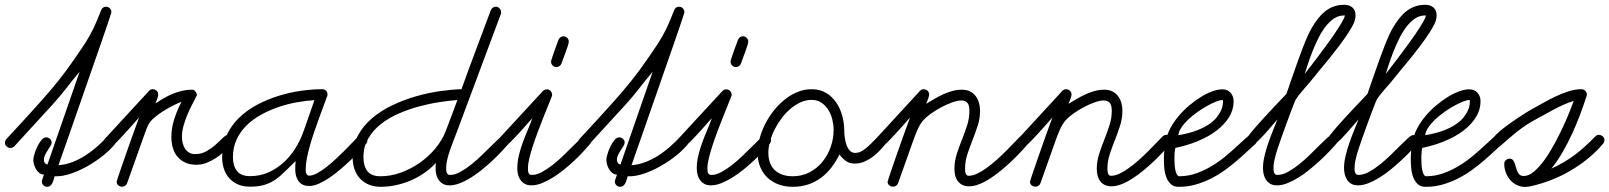

<svg xmlns="http://www.w3.org/2000/svg" viewBox="-70 -753 6563 783"><path d="M118.2 -192.9Q126.5 -192.9 133.5 -186.8Q140.6 -180.7 140.6 -171.9Q140.6 -165.5 135.7 -157.7Q130.9 -149.9 124.8 -140.6Q118.7 -131.3 113.8 -121.3Q108.9 -111.3 108.9 -101.1Q108.9 -94.2 112.5 -88.9Q116.2 -83.5 123.5 -82L254.9 -460.9Q227.1 -427.7 200.2 -393.1Q173.3 -358.4 144 -326.2L-11.7 -156.2Q-14.6 -153.3 -18.8 -151.4Q-22.9 -149.4 -26.9 -149.4Q-35.2 -149.4 -42.5 -155.3Q-49.8 -161.1 -49.8 -170.4Q-49.8 -179.2 -43.9 -186Q-8.3 -224.6 27.6 -263.4Q63.5 -302.2 98.6 -341.8Q133.8 -381.3 167 -422.6Q200.2 -463.9 230 -507.3Q244.6 -528.8 256.1 -545.4Q267.6 -562 276.9 -576.4Q286.1 -590.8 293.9 -604.5Q301.8 -618.2 309.3 -633.5Q316.9 -648.9 324.7 -667.5Q332.5 -686 342.3 -710.9Q344.7 -717.8 349.9 -721.7Q355 -725.6 362.3 -725.6Q371.6 -725.6 377.9 -719Q384.3 -712.4 384.3 -703.1Q384.3 -701.7 378.7 -684.8Q373 -668 363.5 -639.4Q354 -610.8 340.8 -573.5Q327.6 -536.1 313 -493.7Q298.3 -451.2 282.5 -405.8Q266.6 -360.4 251.5 -316.9Q236.3 -273.4 222.4 -233.4Q208.5 -193.4 197.3 -161.6Q186 -129.9 178.5 -108.2Q170.9 -86.4 168.5 -79.1Q197.8 -81.5 225.1 -92Q252.4 -102.5 277.3 -118.4Q302.2 -134.3 324.5 -153.8Q346.7 -173.3 366.2 -194.3Q373 -202.1 382.8 -202.1Q392.1 -202.1 398.2 -195.6Q404.3 -189 404.3 -180.2Q404.3 -172.9 399.4 -166.5Q381.3 -143.6 351.8 -119.6Q322.3 -95.7 288.1 -76.2Q253.9 -56.6 218.5 -44.7Q183.1 -32.7 152.8 -34.2Q150.9 -28.3 148.9 -20.8Q147 -13.2 143.6 -6.6Q140.1 0 135 4.4Q129.9 8.8 122.1 8.8Q113.8 8.8 107.2 2.7Q100.6 -3.4 100.6 -12.2Q100.6 -17.1 104.2 -26.6Q107.9 -36.1 109.4 -41Q99.1 -41 91.1 -47.1Q83 -53.2 77.4 -62.3Q71.8 -71.3 68.8 -81.8Q65.9 -92.3 65.9 -101.1Q65.9 -109.9 70.6 -125.2Q75.2 -140.6 82.5 -155.8Q89.8 -170.9 99.1 -181.9Q108.4 -192.9 118.2 -192.9Z M374 -149.4Q365.7 -149.4 358.4 -155.3Q351.1 -161.1 351.1 -170.4Q351.1 -179.2 356.9 -186L537.6 -382.3Q543.5 -389.2 552.7 -389.2Q561.5 -389.2 568.4 -383.1Q575.2 -377 575.2 -367.7Q575.2 -360.4 570.8 -349.4Q566.4 -338.4 564 -331.1Q580.6 -342.3 598.1 -352.5Q615.7 -362.8 634.3 -370.4Q652.8 -377.9 672.4 -382.6Q691.9 -387.2 712.4 -387.2Q721.2 -387.2 727.1 -379.9Q732.9 -372.6 732.9 -364.3Q723.6 -346.2 712.9 -325.4Q702.1 -304.7 693.1 -282.7Q684.1 -260.7 678 -238.3Q671.9 -215.8 671.9 -195.3Q671.9 -183.1 674.8 -170.4Q677.7 -157.7 684.3 -147.5Q690.9 -137.2 700.9 -130.9Q710.9 -124.5 725.6 -124.5Q751.5 -124.5 772.7 -136.7Q793.9 -148.9 810.3 -163.8Q826.7 -178.7 839.1 -190.9Q851.6 -203.1 859.9 -203.1Q869.1 -203.1 875 -195.8Q880.9 -188.5 880.9 -180.2Q880.9 -173.3 875 -166.5Q861.8 -151.9 845.7 -136.5Q829.6 -121.1 811 -108.9Q792.5 -96.7 772.5 -88.9Q752.4 -81.1 731.4 -81.1Q705.6 -81.1 686.5 -89.6Q667.5 -98.1 654.5 -113Q641.6 -127.9 635.3 -148.7Q628.9 -169.4 628.9 -193.8Q628.9 -231.9 640.9 -268.3Q652.8 -304.7 670.4 -337.9Q655.8 -332.5 634.8 -322Q613.8 -311.5 593.3 -298.3Q572.8 -285.2 556.2 -270.3Q539.6 -255.4 533.2 -240.7Q526.9 -226.6 521.7 -211.7Q516.6 -196.8 511.2 -182.6L448.2 -5.4Q445.8 1 440.2 4.6Q434.6 8.3 428.2 8.3Q419.4 8.3 412.6 2.9Q405.8 -2.4 405.8 -11.7Q405.8 -13.2 409.4 -24.4Q413.1 -35.6 418.9 -53Q424.8 -70.3 432.4 -92Q439.9 -113.8 448 -136.7Q456.1 -159.7 464.1 -182.4Q472.2 -205.1 479 -223.9Q485.8 -242.7 490.7 -255.9Q495.6 -269 497.1 -273.9Q492.7 -269 483.2 -258.1Q473.6 -247.1 461.2 -233.4Q448.7 -219.7 435.3 -204.8Q421.9 -189.9 409.7 -177.5Q397.5 -165 387.9 -157.2Q378.4 -149.4 374 -149.4Z M1135.7 -96.2Q1110.8 -72.8 1091.8 -53.5Q1072.8 -34.2 1053 -20.5Q1033.2 -6.8 1009 0.7Q984.9 8.3 949.7 8.3Q922.4 8.3 901.4 -0.5Q880.4 -9.3 865.7 -25.4Q851.1 -41.5 843.5 -63.5Q835.9 -85.4 835.9 -111.8Q835.9 -162.6 855 -202.9Q874 -243.2 906.2 -273.9Q938.5 -304.7 980.2 -326.7Q1022 -348.6 1067.4 -362.5Q1112.8 -376.5 1158.4 -382.8Q1204.1 -389.2 1244.1 -389.2Q1253.4 -389.2 1259.5 -383.1Q1265.6 -377 1265.6 -367.7Q1265.6 -365.2 1265.1 -363.5Q1264.6 -361.8 1263.7 -359.4Q1257.8 -343.3 1249.3 -320.3Q1240.7 -297.4 1231.2 -271.2Q1221.7 -245.1 1211.9 -216.6Q1202.1 -188 1194.3 -160.6Q1186.5 -133.3 1181.6 -108.2Q1176.8 -83 1176.8 -63.5Q1176.8 -60.1 1177 -55.4Q1177.2 -50.8 1178.7 -46.6Q1180.2 -42.5 1183.1 -39.6Q1186 -36.6 1190.9 -36.6Q1204.1 -36.6 1221.9 -45.9Q1239.7 -55.2 1259 -70.1Q1278.3 -85 1298.1 -103.3Q1317.9 -121.6 1335.7 -139.4Q1353.5 -157.2 1367.7 -172.4Q1381.8 -187.5 1390.6 -196.3Q1397.5 -203.1 1405.8 -203.1Q1415.5 -203.1 1421.9 -196.8Q1428.2 -190.4 1428.2 -180.7Q1428.2 -172.9 1422.9 -166.5Q1412.6 -154.3 1396.2 -136.7Q1379.9 -119.1 1360.1 -100.1Q1340.3 -81.1 1318.1 -62.3Q1295.9 -43.5 1273.7 -28.3Q1251.5 -13.2 1230.2 -3.9Q1209 5.4 1191.4 5.4Q1169.4 5.4 1157.2 -4.4Q1145 -14.2 1139.6 -29.1Q1134.3 -43.9 1134 -61.8Q1133.8 -79.6 1135.7 -96.2ZM1212.4 -344.7Q1180.7 -342.8 1143.8 -336.4Q1106.9 -330.1 1070.1 -317.9Q1033.2 -305.7 998.8 -287.4Q964.4 -269 938 -243.9Q911.6 -218.8 895.8 -185.8Q879.9 -152.8 879.9 -111.8Q879.9 -76.7 896.5 -55.7Q913.1 -34.7 949.7 -34.7Q989.3 -34.7 1023.2 -49.3Q1057.1 -64 1085 -88.9Q1112.8 -113.8 1133.8 -147Q1154.8 -180.2 1168 -217.8Q1179.2 -249.5 1190.2 -281Q1201.2 -312.5 1212.4 -344.7Z M1952.1 -725.6Q1960.9 -725.6 1967.3 -718.5Q1973.6 -711.4 1973.6 -703.1Q1973.6 -701.7 1973.6 -699.7Q1973.6 -697.8 1972.7 -696.3L1791 -209.5Q1785.2 -194.3 1778.1 -176.3Q1771 -158.2 1764.6 -139.4Q1758.3 -120.6 1753.9 -102.3Q1749.5 -84 1749.5 -67.9Q1749.5 -63.5 1749.8 -58.6Q1750 -53.7 1751.7 -49.3Q1753.4 -44.9 1756.6 -42.2Q1759.8 -39.6 1765.6 -39.6Q1784.7 -39.6 1806.9 -51.8Q1829.1 -64 1851.8 -82Q1874.5 -100.1 1896.2 -121.3Q1918 -142.6 1936.3 -160.6Q1954.6 -178.7 1967.8 -190.9Q1981 -203.1 1986.8 -203.1Q1996.6 -203.1 2002.9 -196.8Q2009.3 -190.4 2009.3 -180.7Q2009.3 -172.9 2003.9 -166.5Q1992.2 -152.8 1975.3 -135Q1958.5 -117.2 1938.5 -98.4Q1918.5 -79.6 1896 -61.3Q1873.5 -43 1850.8 -28.8Q1828.1 -14.6 1805.7 -5.9Q1783.2 2.9 1763.7 2.9Q1744.6 2.9 1732.7 -5.6Q1720.7 -14.2 1714.4 -27.3Q1708 -40.5 1706.8 -56.6Q1705.6 -72.8 1707.5 -88.4Q1686 -65.4 1659.9 -47.4Q1633.8 -29.3 1604.5 -16.8Q1575.2 -4.4 1544.2 2.2Q1513.2 8.8 1481.9 8.8Q1455.1 8.8 1433.8 -0.2Q1412.6 -9.3 1397.9 -25.1Q1383.3 -41 1375.7 -63Q1368.2 -85 1368.2 -111.3Q1368.2 -161.1 1390.1 -201.2Q1412.1 -241.2 1448.2 -271.7Q1484.4 -302.2 1531 -324.2Q1577.6 -346.2 1627 -360.4Q1676.3 -374.5 1724.4 -381.3Q1772.5 -388.2 1812 -389.2Q1841.3 -470.7 1871.3 -550.5Q1901.4 -630.4 1931.6 -711.4Q1934.1 -717.8 1939.7 -721.7Q1945.3 -725.6 1952.1 -725.6ZM1795.4 -345.2Q1762.7 -342.8 1721.4 -336.4Q1680.2 -330.1 1637.7 -318.6Q1595.2 -307.1 1554.7 -289.3Q1514.2 -271.5 1482.4 -246.3Q1450.7 -221.2 1431.4 -187.7Q1412.1 -154.3 1412.1 -111.3Q1412.1 -76.2 1428.2 -55.2Q1444.3 -34.2 1481.9 -34.2Q1522.9 -34.2 1564 -48.8Q1605 -63.5 1641.1 -88.6Q1677.2 -113.8 1705.3 -147.5Q1733.4 -181.2 1748 -219.2Q1760.3 -251 1772 -282.2Q1783.7 -313.5 1795.4 -345.2Z M1980.5 -149.4Q1972.2 -149.4 1964.8 -155.3Q1957.5 -161.1 1957.5 -170.4Q1957.5 -179.2 1963.4 -186L2144 -381.8Q2150.9 -388.7 2160.6 -388.7Q2169.4 -388.7 2175.5 -381.8Q2181.6 -375 2181.6 -366.7Q2181.6 -364.3 2181.2 -362.5Q2180.7 -360.8 2179.7 -358.4Q2174.3 -344.2 2165 -321.5Q2155.8 -298.8 2145 -271.7Q2134.3 -244.6 2123.3 -215.3Q2112.3 -186 2103.3 -158.4Q2094.2 -130.9 2088.6 -107.2Q2083 -83.5 2083 -67.9Q2083 -63.5 2083.3 -58.3Q2083.5 -53.2 2085 -49.1Q2086.4 -44.9 2089.8 -42.2Q2093.3 -39.6 2099.1 -39.6Q2118.7 -39.6 2140.9 -51.8Q2163.1 -64 2185.8 -82Q2208.5 -100.1 2230.2 -121.3Q2252 -142.6 2270 -160.6Q2288.1 -178.7 2301.3 -190.9Q2314.5 -203.1 2319.8 -203.1Q2329.6 -203.1 2335.9 -196.8Q2342.3 -190.4 2342.3 -180.7Q2342.3 -172.9 2336.9 -166.5Q2325.2 -152.8 2308.6 -134.8Q2292 -116.7 2272 -97.9Q2252 -79.1 2229.5 -61Q2207 -43 2184.3 -28.8Q2161.6 -14.6 2139.4 -5.9Q2117.2 2.9 2097.2 2.9Q2082 2.9 2071.3 -2.7Q2060.5 -8.3 2053.5 -17.8Q2046.4 -27.3 2043 -39.8Q2039.6 -52.2 2039.6 -65.9Q2039.6 -92.3 2045.9 -118.7Q2052.2 -145 2061.5 -170.7Q2070.8 -196.3 2081.5 -221.4Q2092.3 -246.6 2101.1 -271Q2096.7 -266.6 2087.2 -255.9Q2077.6 -245.1 2065.7 -231.4Q2053.7 -217.8 2040.3 -203.4Q2026.9 -189 2014.9 -177Q2002.9 -165 1993.7 -157.2Q1984.4 -149.4 1980.5 -149.4ZM2227.5 -605Q2236.8 -605 2243.2 -598.6Q2249.5 -592.3 2249.5 -583Q2249.5 -578.1 2245.6 -565.9Q2241.7 -553.7 2236.6 -539.8Q2231.4 -525.9 2226.6 -512.9Q2221.7 -500 2219.7 -494.1Q2217.3 -487.3 2211.4 -483.4Q2205.6 -479.5 2198.7 -479.5Q2189.9 -479.5 2183.6 -486.1Q2177.2 -492.7 2177.2 -501.5Q2177.2 -504.9 2181.4 -517.3Q2185.5 -529.8 2190.7 -544.4Q2195.8 -559.1 2200.9 -572.3Q2206.1 -585.4 2207.5 -590.3Q2210 -596.7 2215.3 -600.8Q2220.7 -605 2227.5 -605Z M2455.1 -192.9Q2463.4 -192.9 2470.5 -186.8Q2477.5 -180.7 2477.5 -171.9Q2477.5 -165.5 2472.7 -157.7Q2467.8 -149.9 2461.7 -140.6Q2455.6 -131.3 2450.7 -121.3Q2445.8 -111.3 2445.8 -101.1Q2445.8 -94.2 2449.5 -88.9Q2453.1 -83.5 2460.4 -82L2591.8 -460.9Q2564 -427.7 2537.1 -393.1Q2510.3 -358.4 2481 -326.2L2325.2 -156.2Q2322.3 -153.3 2318.1 -151.4Q2314 -149.4 2310.1 -149.4Q2301.8 -149.4 2294.4 -155.3Q2287.1 -161.1 2287.1 -170.4Q2287.1 -179.2 2293 -186Q2328.6 -224.6 2364.5 -263.4Q2400.4 -302.2 2435.5 -341.8Q2470.7 -381.3 2503.9 -422.6Q2537.1 -463.9 2566.9 -507.3Q2581.5 -528.8 2593 -545.4Q2604.5 -562 2613.8 -576.4Q2623 -590.8 2630.9 -604.5Q2638.7 -618.2 2646.2 -633.5Q2653.8 -648.9 2661.6 -667.5Q2669.4 -686 2679.2 -710.9Q2681.6 -717.8 2686.8 -721.7Q2691.9 -725.6 2699.2 -725.6Q2708.5 -725.6 2714.8 -719Q2721.2 -712.4 2721.2 -703.1Q2721.2 -701.7 2715.6 -684.8Q2710 -668 2700.4 -639.4Q2690.9 -610.8 2677.7 -573.5Q2664.6 -536.1 2649.9 -493.7Q2635.3 -451.2 2619.4 -405.8Q2603.5 -360.4 2588.4 -316.9Q2573.2 -273.4 2559.3 -233.4Q2545.4 -193.4 2534.2 -161.6Q2522.9 -129.9 2515.4 -108.2Q2507.8 -86.4 2505.4 -79.1Q2534.7 -81.5 2562 -92Q2589.4 -102.5 2614.3 -118.4Q2639.2 -134.3 2661.4 -153.8Q2683.6 -173.3 2703.1 -194.3Q2710 -202.1 2719.7 -202.1Q2729 -202.1 2735.1 -195.6Q2741.2 -189 2741.2 -180.2Q2741.2 -172.9 2736.3 -166.5Q2718.3 -143.6 2688.7 -119.6Q2659.2 -95.7 2625 -76.2Q2590.8 -56.6 2555.4 -44.7Q2520 -32.7 2489.7 -34.2Q2487.8 -28.3 2485.8 -20.8Q2483.9 -13.2 2480.5 -6.6Q2477.1 0 2471.9 4.4Q2466.8 8.8 2459 8.8Q2450.7 8.8 2444.1 2.7Q2437.5 -3.4 2437.5 -12.2Q2437.5 -17.1 2441.2 -26.6Q2444.8 -36.1 2446.3 -41Q2436 -41 2428 -47.1Q2419.9 -53.2 2414.3 -62.3Q2408.7 -71.3 2405.8 -81.8Q2402.8 -92.3 2402.8 -101.1Q2402.8 -109.9 2407.5 -125.2Q2412.1 -140.6 2419.4 -155.8Q2426.8 -170.9 2436 -181.9Q2445.3 -192.9 2455.1 -192.9Z M2712.4 -149.4Q2704.1 -149.4 2696.8 -155.3Q2689.5 -161.1 2689.5 -170.4Q2689.5 -179.2 2695.3 -186L2876 -381.8Q2882.8 -388.7 2892.6 -388.7Q2901.4 -388.7 2907.5 -381.8Q2913.6 -375 2913.6 -366.7Q2913.6 -364.3 2913.1 -362.5Q2912.6 -360.8 2911.6 -358.4Q2906.2 -344.2 2897 -321.5Q2887.7 -298.8 2877 -271.7Q2866.2 -244.6 2855.2 -215.3Q2844.2 -186 2835.2 -158.4Q2826.2 -130.9 2820.6 -107.2Q2814.9 -83.5 2814.9 -67.9Q2814.9 -63.5 2815.2 -58.3Q2815.4 -53.2 2816.9 -49.1Q2818.4 -44.9 2821.8 -42.2Q2825.2 -39.6 2831.1 -39.6Q2850.6 -39.6 2872.8 -51.8Q2895 -64 2917.7 -82Q2940.4 -100.1 2962.2 -121.3Q2983.9 -142.6 3002 -160.6Q3020 -178.7 3033.2 -190.9Q3046.4 -203.1 3051.8 -203.1Q3061.5 -203.1 3067.9 -196.8Q3074.2 -190.4 3074.2 -180.7Q3074.2 -172.9 3068.8 -166.5Q3057.1 -152.8 3040.5 -134.8Q3023.9 -116.7 3003.9 -97.9Q2983.9 -79.1 2961.4 -61Q2939 -43 2916.3 -28.8Q2893.6 -14.6 2871.3 -5.9Q2849.1 2.9 2829.1 2.9Q2814 2.9 2803.2 -2.7Q2792.5 -8.3 2785.4 -17.8Q2778.3 -27.3 2774.9 -39.8Q2771.5 -52.2 2771.5 -65.9Q2771.5 -92.3 2777.8 -118.7Q2784.2 -145 2793.5 -170.7Q2802.7 -196.3 2813.5 -221.4Q2824.2 -246.6 2833 -271Q2828.6 -266.6 2819.1 -255.9Q2809.6 -245.1 2797.6 -231.4Q2785.6 -217.8 2772.2 -203.4Q2758.8 -189 2746.8 -177Q2734.9 -165 2725.6 -157.2Q2716.3 -149.4 2712.4 -149.4ZM2959.5 -605Q2968.8 -605 2975.1 -598.6Q2981.4 -592.3 2981.4 -583Q2981.4 -578.1 2977.5 -565.9Q2973.6 -553.7 2968.5 -539.8Q2963.4 -525.9 2958.5 -512.9Q2953.6 -500 2951.7 -494.1Q2949.2 -487.3 2943.4 -483.4Q2937.5 -479.5 2930.7 -479.5Q2921.9 -479.5 2915.5 -486.1Q2909.2 -492.7 2909.2 -501.5Q2909.2 -504.9 2913.3 -517.3Q2917.5 -529.8 2922.6 -544.4Q2927.7 -559.1 2932.9 -572.3Q2938 -585.4 2939.5 -590.3Q2941.9 -596.7 2947.3 -600.8Q2952.6 -605 2959.5 -605Z M3239.7 -389.2Q3273.9 -389.2 3299.1 -374Q3324.2 -358.9 3340.6 -334.5Q3356.9 -310.1 3365 -279.8Q3373 -249.5 3373 -219.7Q3373 -210 3374.8 -194.6Q3376.5 -179.2 3381.1 -164.8Q3385.7 -150.4 3394.5 -139.9Q3403.3 -129.4 3417.5 -129.4Q3435.1 -129.4 3451.2 -140.9Q3467.3 -152.3 3481.2 -166.3Q3495.1 -180.2 3506.3 -191.7Q3517.6 -203.1 3524.9 -203.1Q3534.2 -203.1 3541 -197.5Q3547.9 -191.9 3547.9 -182.1Q3547.9 -172.9 3542 -166.5Q3530.3 -152.3 3516.6 -137.9Q3502.9 -123.5 3487.1 -112.1Q3471.2 -100.6 3453.4 -93.3Q3435.5 -85.9 3416 -85.9Q3394.5 -85.9 3380.1 -96.2Q3365.7 -106.4 3353.5 -123Q3338.9 -93.3 3320.1 -69.1Q3301.3 -44.9 3277.8 -27.6Q3254.4 -10.3 3225.6 -0.7Q3196.8 8.8 3162.6 8.8Q3131.3 8.8 3105 -1Q3078.6 -10.7 3059.6 -28.8Q3040.5 -46.9 3030 -72.8Q3019.5 -98.6 3019.5 -130.4Q3019.5 -157.7 3027.6 -187.7Q3035.6 -217.8 3050 -246.3Q3064.5 -274.9 3084.7 -300.8Q3105 -326.7 3129.4 -346.4Q3153.8 -366.2 3181.9 -377.7Q3210 -389.2 3239.7 -389.2ZM3329.6 -223.1Q3329.6 -243.2 3324.5 -264.9Q3319.3 -286.6 3308.3 -304.4Q3297.4 -322.3 3280.3 -334Q3263.2 -345.7 3239.7 -345.7Q3216.8 -345.7 3194.8 -335.7Q3172.9 -325.7 3153.1 -308.8Q3133.3 -292 3116.9 -270Q3100.6 -248 3088.6 -224.1Q3076.7 -200.2 3070.1 -175.8Q3063.5 -151.4 3063.5 -130.4Q3063.5 -83.5 3090.1 -58.8Q3116.7 -34.2 3162.6 -34.2Q3200.7 -34.2 3231.4 -50.3Q3262.2 -66.4 3283.9 -93Q3305.7 -119.6 3317.6 -153.6Q3329.6 -187.5 3329.6 -223.1Z M3518.1 -149.4Q3509.8 -149.4 3502.4 -155.3Q3495.1 -161.1 3495.1 -170.4Q3495.1 -179.2 3501 -186L3681.6 -382.3Q3687.5 -389.2 3696.8 -389.2Q3705.6 -389.2 3712.4 -383.1Q3719.2 -377 3719.2 -367.7Q3719.2 -363.8 3717.8 -358.9Q3716.3 -354 3714.4 -348.6Q3712.4 -343.3 3710.4 -338.1Q3708.5 -333 3707 -329.6Q3723.1 -339.4 3740.5 -349.6Q3757.8 -359.9 3776.1 -368.2Q3794.4 -376.5 3813.5 -381.8Q3832.5 -387.2 3852.5 -387.2Q3871.6 -387.2 3885.5 -380.4Q3899.4 -373.5 3908.4 -361.8Q3917.5 -350.1 3922.1 -334.5Q3926.8 -318.8 3926.8 -301.3Q3926.8 -270 3917.2 -240.5Q3907.7 -210.9 3896.2 -182.1Q3884.8 -153.3 3875.2 -124.5Q3865.7 -95.7 3865.7 -65.9Q3865.7 -62 3866 -56.9Q3866.2 -51.8 3867.7 -47.1Q3869.1 -42.5 3872.1 -39.3Q3875 -36.1 3880.4 -36.1Q3896.5 -36.1 3915.5 -45.2Q3934.6 -54.2 3954.3 -68.6Q3974.1 -83 3994.1 -100.8Q4014.2 -118.7 4032 -136.5Q4049.8 -154.3 4064.9 -170.2Q4080.1 -186 4090.3 -196.3Q4096.7 -203.1 4106.9 -203.1Q4116.2 -203.1 4122.1 -196Q4127.9 -189 4127.9 -180.2Q4127.9 -172.9 4122.6 -166.5Q4110.8 -152.8 4094 -134.8Q4077.1 -116.7 4057.1 -97.4Q4037.1 -78.1 4014.6 -59.6Q3992.2 -41 3969.5 -26.1Q3946.8 -11.2 3924.3 -2.2Q3901.9 6.8 3882.3 6.8Q3866.2 6.8 3855 1.2Q3843.8 -4.4 3836.4 -13.9Q3829.1 -23.4 3825.7 -36.4Q3822.3 -49.3 3822.3 -64Q3822.3 -95.2 3831.8 -124.8Q3841.3 -154.3 3852.8 -183.1Q3864.3 -211.9 3873.8 -241Q3883.3 -270 3883.3 -300.8Q3883.3 -309.6 3882.1 -317.1Q3880.9 -324.7 3877.2 -330.6Q3873.5 -336.4 3867.2 -339.8Q3860.8 -343.3 3850.6 -343.3Q3835 -343.3 3812.5 -335.2Q3790 -327.1 3767.3 -314.9Q3744.6 -302.7 3725.1 -288.6Q3705.6 -274.4 3695.3 -262.7Q3681.6 -246.6 3671.9 -224.4Q3662.1 -202.1 3655.3 -182.6L3592.3 -5.4Q3589.8 1 3584.2 4.6Q3578.6 8.3 3572.3 8.3Q3563.5 8.3 3556.6 2.9Q3549.8 -2.4 3549.8 -11.7Q3549.8 -13.2 3553.5 -24.4Q3557.1 -35.6 3563 -53Q3568.8 -70.3 3576.4 -92Q3584 -113.8 3592 -136.7Q3600.1 -159.7 3608.2 -182.4Q3616.2 -205.1 3623 -223.9Q3629.9 -242.7 3634.8 -255.9Q3639.6 -269 3641.1 -273.9Q3636.7 -269 3627.2 -258.1Q3617.7 -247.1 3605.5 -233.4Q3593.3 -219.7 3579.6 -204.8Q3565.9 -189.9 3553.7 -177.5Q3541.5 -165 3531.7 -157.2Q3522 -149.4 3518.1 -149.4Z M4098.6 -149.4Q4090.3 -149.4 4083 -155.3Q4075.7 -161.1 4075.7 -170.4Q4075.7 -179.2 4081.5 -186L4262.2 -382.3Q4268.1 -389.2 4277.3 -389.2Q4286.1 -389.2 4293 -383.1Q4299.8 -377 4299.8 -367.7Q4299.8 -363.8 4298.3 -358.9Q4296.9 -354 4294.9 -348.6Q4293 -343.3 4291 -338.1Q4289.1 -333 4287.6 -329.6Q4303.7 -339.4 4321 -349.6Q4338.4 -359.9 4356.7 -368.2Q4375 -376.5 4394 -381.8Q4413.1 -387.2 4433.1 -387.2Q4452.1 -387.2 4466.1 -380.4Q4480 -373.5 4489 -361.8Q4498 -350.1 4502.7 -334.5Q4507.3 -318.8 4507.3 -301.3Q4507.3 -270 4497.8 -240.5Q4488.3 -210.9 4476.8 -182.1Q4465.3 -153.3 4455.8 -124.5Q4446.3 -95.7 4446.3 -65.9Q4446.3 -62 4446.5 -56.9Q4446.8 -51.8 4448.2 -47.1Q4449.7 -42.5 4452.6 -39.3Q4455.6 -36.1 4460.9 -36.1Q4477.1 -36.1 4496.1 -45.2Q4515.1 -54.2 4534.9 -68.6Q4554.7 -83 4574.7 -100.8Q4594.7 -118.7 4612.5 -136.5Q4630.4 -154.3 4645.5 -170.2Q4660.6 -186 4670.9 -196.3Q4677.2 -203.1 4687.5 -203.1Q4696.8 -203.1 4702.6 -196Q4708.5 -189 4708.5 -180.2Q4708.5 -172.9 4703.1 -166.5Q4691.4 -152.8 4674.6 -134.8Q4657.7 -116.7 4637.7 -97.4Q4617.7 -78.1 4595.2 -59.6Q4572.8 -41 4550 -26.1Q4527.3 -11.2 4504.9 -2.2Q4482.4 6.8 4462.9 6.8Q4446.8 6.8 4435.5 1.2Q4424.3 -4.4 4417 -13.9Q4409.7 -23.4 4406.2 -36.4Q4402.8 -49.3 4402.8 -64Q4402.8 -95.2 4412.4 -124.8Q4421.9 -154.3 4433.3 -183.1Q4444.8 -211.9 4454.3 -241Q4463.9 -270 4463.9 -300.8Q4463.9 -309.6 4462.6 -317.1Q4461.4 -324.7 4457.8 -330.6Q4454.1 -336.4 4447.8 -339.8Q4441.4 -343.3 4431.2 -343.3Q4415.5 -343.3 4393.1 -335.2Q4370.6 -327.1 4347.9 -314.9Q4325.2 -302.7 4305.7 -288.6Q4286.1 -274.4 4275.9 -262.7Q4262.2 -246.6 4252.4 -224.4Q4242.7 -202.1 4235.8 -182.6L4172.9 -5.4Q4170.4 1 4164.8 4.6Q4159.2 8.3 4152.8 8.3Q4144 8.3 4137.2 2.9Q4130.4 -2.4 4130.4 -11.7Q4130.4 -13.2 4134 -24.4Q4137.7 -35.6 4143.6 -53Q4149.4 -70.3 4157 -92Q4164.6 -113.8 4172.6 -136.7Q4180.7 -159.7 4188.7 -182.4Q4196.8 -205.1 4203.6 -223.9Q4210.4 -242.7 4215.3 -255.9Q4220.2 -269 4221.7 -273.9Q4217.3 -269 4207.8 -258.1Q4198.2 -247.1 4186 -233.4Q4173.8 -219.7 4160.2 -204.8Q4146.5 -189.9 4134.3 -177.5Q4122.1 -165 4112.3 -157.2Q4102.5 -149.4 4098.6 -149.4Z M4723.6 -149.9Q4722.2 -146.5 4720.9 -136.7Q4719.7 -127 4719.5 -114Q4719.2 -101.1 4720 -86.9Q4720.7 -72.8 4722.9 -61Q4725.1 -49.3 4729.2 -41.7Q4733.4 -34.2 4740.2 -34.2Q4778.3 -34.7 4812.7 -47.6Q4847.2 -60.5 4877.2 -79.3Q4907.2 -98.1 4932.9 -119.9Q4958.5 -141.6 4978.3 -160.2Q4998 -178.7 5012 -190.9Q5025.9 -203.1 5033.2 -203.1Q5041.5 -203.1 5048.8 -197.3Q5056.2 -191.4 5056.2 -182.1Q5056.2 -177.7 5054.9 -173.6Q5053.7 -169.4 5050.3 -166.5Q5036.1 -154.3 5017.3 -136.5Q4998.5 -118.7 4975.6 -98.9Q4952.6 -79.1 4926 -59.8Q4899.4 -40.5 4869.1 -25.1Q4838.9 -9.8 4805.4 -0.2Q4772 9.3 4735.4 8.8Q4716.8 8.8 4705.1 -2Q4693.4 -12.7 4686.8 -29.5Q4680.2 -46.4 4678.2 -67.1Q4676.3 -87.9 4676.5 -108.6Q4676.8 -129.4 4679.2 -147.5Q4681.6 -165.5 4683.6 -177.2Q4689 -204.1 4703.1 -230.5Q4717.3 -256.8 4737.1 -280.3Q4756.8 -303.7 4780.5 -323.5Q4804.2 -343.3 4827.9 -357.9Q4851.6 -372.6 4874.3 -380.6Q4897 -388.7 4914.6 -388.7Q4936.5 -388.7 4948.7 -374.5Q4960.9 -360.4 4960.9 -339.8Q4960.9 -305.2 4941.9 -274.7Q4922.9 -244.1 4890.4 -219.7Q4857.9 -195.3 4814.7 -177.5Q4771.5 -159.7 4723.6 -149.9ZM4735.4 -201.7Q4779.3 -209 4809.8 -220.7Q4840.3 -232.4 4860.6 -246.3Q4880.9 -260.3 4892.3 -274.9Q4903.8 -289.6 4909.4 -302.2Q4915 -314.9 4916.3 -324.7Q4917.5 -334.5 4917.5 -338.4Q4917.5 -339.4 4917.2 -342.3Q4917 -345.2 4915 -345.2Q4906.2 -345.2 4889.9 -338.9Q4873.5 -332.5 4854 -321.8Q4834.5 -311 4814 -296.6Q4793.5 -282.2 4776.6 -266.4Q4759.8 -250.5 4748.3 -233.6Q4736.8 -216.8 4735.4 -201.7Z M5035.2 -161.1Q5026.9 -161.1 5019.5 -167Q5012.2 -172.9 5012.2 -182.1Q5012.2 -187 5022.9 -201.2Q5033.7 -215.3 5050 -234.1Q5066.4 -252.9 5086.2 -274.4Q5106 -295.9 5124 -315.2Q5142.1 -334.5 5156.5 -349.4Q5170.9 -364.3 5176.3 -370.1Q5181.6 -386.2 5189.5 -408.7Q5197.3 -431.2 5206.1 -456.5Q5214.8 -481.9 5224.6 -508.8Q5234.4 -535.6 5243.9 -560.5Q5253.4 -585.4 5262.9 -606.4Q5272.5 -627.4 5280.8 -641.6Q5292.5 -661.1 5305.4 -677.7Q5318.4 -694.3 5334 -706.8Q5349.6 -719.2 5368.7 -726.3Q5387.7 -733.4 5412.1 -733.4Q5432.6 -733.4 5445.3 -722.4Q5458 -711.4 5458 -690.4Q5458 -672.4 5449 -654.3Q5439.9 -636.2 5430.2 -621.6Q5413.1 -595.2 5393.6 -569.1Q5374 -543 5353.3 -517.3Q5332.5 -491.7 5311.5 -466.6Q5290.5 -441.4 5271 -417Q5257.3 -400.4 5241.5 -382.8Q5225.6 -365.2 5214.4 -347.2Q5212.4 -344.2 5206.3 -328.6Q5200.2 -313 5191.7 -290.3Q5183.1 -267.6 5173.6 -241.5Q5164.1 -215.3 5155.5 -191.2Q5147 -167 5140.6 -147.9Q5134.3 -128.9 5132.3 -121.1Q5128.9 -108.4 5126.2 -95.2Q5123.5 -82 5123.5 -68.4Q5123.5 -64 5123.8 -58.8Q5124 -53.7 5125.7 -49.3Q5127.4 -44.9 5130.6 -42.2Q5133.8 -39.6 5139.6 -39.6Q5159.2 -39.6 5181.4 -51.5Q5203.6 -63.5 5226.3 -81.5Q5249 -99.6 5270.8 -120.8Q5292.5 -142.1 5310.5 -160.2Q5328.6 -178.2 5342 -190.2Q5355.5 -202.1 5361.8 -202.1Q5370.6 -202.1 5377.4 -196.3Q5384.3 -190.4 5384.3 -181.2Q5384.3 -177.2 5383.1 -173.3Q5381.8 -169.4 5379.4 -166.5Q5367.7 -152.8 5350.6 -135Q5333.5 -117.2 5313.2 -98.4Q5293 -79.6 5270.5 -61.3Q5248 -43 5225.1 -28.8Q5202.1 -14.6 5179.9 -5.9Q5157.7 2.9 5137.7 2.9Q5122.1 2.9 5111.3 -2.9Q5100.6 -8.8 5093.8 -18.6Q5086.9 -28.3 5083.7 -41Q5080.6 -53.7 5080.6 -67.4Q5080.6 -89.8 5086.7 -116Q5092.8 -142.1 5101.8 -168.5Q5110.8 -194.8 5121.1 -220.2Q5131.3 -245.6 5139.6 -266.1Q5135.7 -261.7 5127.7 -252.4Q5119.6 -243.2 5109.6 -231.4Q5099.6 -219.7 5088.4 -207.3Q5077.1 -194.8 5066.9 -184.6Q5056.6 -174.3 5048.1 -167.7Q5039.6 -161.1 5035.2 -161.1ZM5250.5 -451.2Q5255.9 -458.5 5270 -476.6Q5284.2 -494.6 5302 -518.3Q5319.8 -542 5339.4 -568.6Q5358.9 -595.2 5375.2 -619.4Q5391.6 -643.6 5402.6 -662.6Q5413.6 -681.6 5414.6 -689.9H5410.6Q5388.2 -689.9 5369.1 -676.8Q5350.1 -663.6 5334.2 -642.6Q5318.4 -621.6 5305.4 -595.2Q5292.5 -568.8 5282 -542.2Q5271.5 -515.6 5263.7 -491.7Q5255.9 -467.8 5250.5 -451.2Z M5365.7 -161.1Q5357.4 -161.1 5350.1 -167Q5342.8 -172.9 5342.8 -182.1Q5342.8 -187 5353.5 -201.2Q5364.3 -215.3 5380.6 -234.1Q5397 -252.9 5416.7 -274.4Q5436.5 -295.9 5454.6 -315.2Q5472.7 -334.5 5487.1 -349.4Q5501.5 -364.3 5506.8 -370.1Q5512.2 -386.2 5520 -408.7Q5527.8 -431.2 5536.6 -456.5Q5545.4 -481.9 5555.2 -508.8Q5564.9 -535.6 5574.5 -560.5Q5584 -585.4 5593.5 -606.4Q5603 -627.4 5611.3 -641.6Q5623 -661.1 5636 -677.7Q5648.9 -694.3 5664.6 -706.8Q5680.2 -719.2 5699.2 -726.3Q5718.3 -733.4 5742.7 -733.4Q5763.2 -733.4 5775.9 -722.4Q5788.6 -711.4 5788.6 -690.4Q5788.6 -672.4 5779.5 -654.3Q5770.5 -636.2 5760.7 -621.6Q5743.7 -595.2 5724.1 -569.1Q5704.6 -543 5683.8 -517.3Q5663.1 -491.7 5642.1 -466.6Q5621.1 -441.4 5601.6 -417Q5587.9 -400.4 5572 -382.8Q5556.2 -365.2 5544.9 -347.2Q5543 -344.2 5536.9 -328.6Q5530.8 -313 5522.2 -290.3Q5513.7 -267.6 5504.2 -241.5Q5494.6 -215.3 5486.1 -191.2Q5477.5 -167 5471.2 -147.9Q5464.8 -128.9 5462.9 -121.1Q5459.5 -108.4 5456.8 -95.2Q5454.1 -82 5454.1 -68.4Q5454.1 -64 5454.3 -58.8Q5454.6 -53.7 5456.3 -49.3Q5458 -44.9 5461.2 -42.2Q5464.4 -39.6 5470.2 -39.6Q5489.7 -39.6 5512 -51.5Q5534.2 -63.5 5556.9 -81.5Q5579.6 -99.6 5601.3 -120.8Q5623 -142.1 5641.1 -160.2Q5659.2 -178.2 5672.6 -190.2Q5686 -202.1 5692.4 -202.1Q5701.2 -202.1 5708 -196.3Q5714.8 -190.4 5714.8 -181.2Q5714.8 -177.2 5713.6 -173.3Q5712.4 -169.4 5710 -166.5Q5698.2 -152.8 5681.2 -135Q5664.1 -117.2 5643.8 -98.4Q5623.5 -79.6 5601.1 -61.3Q5578.6 -43 5555.7 -28.8Q5532.7 -14.6 5510.5 -5.9Q5488.3 2.9 5468.3 2.9Q5452.6 2.9 5441.9 -2.9Q5431.2 -8.8 5424.3 -18.6Q5417.5 -28.3 5414.3 -41Q5411.1 -53.7 5411.1 -67.4Q5411.1 -89.8 5417.2 -116Q5423.3 -142.1 5432.4 -168.5Q5441.4 -194.8 5451.7 -220.2Q5461.9 -245.6 5470.2 -266.1Q5466.3 -261.7 5458.3 -252.4Q5450.2 -243.2 5440.2 -231.4Q5430.2 -219.7 5418.9 -207.3Q5407.7 -194.8 5397.5 -184.6Q5387.2 -174.3 5378.7 -167.7Q5370.1 -161.1 5365.7 -161.1ZM5581.1 -451.2Q5586.4 -458.5 5600.6 -476.6Q5614.7 -494.6 5632.6 -518.3Q5650.4 -542 5669.9 -568.6Q5689.5 -595.2 5705.8 -619.4Q5722.2 -643.6 5733.2 -662.6Q5744.1 -681.6 5745.1 -689.9H5741.2Q5718.8 -689.9 5699.7 -676.8Q5680.7 -663.6 5664.8 -642.6Q5648.9 -621.6 5636 -595.2Q5623 -568.8 5612.5 -542.2Q5602.1 -515.6 5594.2 -491.7Q5586.4 -467.8 5581.1 -451.2Z M5730.5 -149.9Q5729 -146.5 5727.8 -136.7Q5726.6 -127 5726.3 -114Q5726.1 -101.1 5726.8 -86.9Q5727.5 -72.8 5729.7 -61Q5731.9 -49.3 5736.1 -41.7Q5740.2 -34.2 5747.1 -34.2Q5785.2 -34.7 5819.6 -47.6Q5854 -60.5 5884 -79.3Q5914.1 -98.1 5939.7 -119.9Q5965.3 -141.6 5985.1 -160.2Q6004.9 -178.7 6018.8 -190.9Q6032.7 -203.1 6040 -203.1Q6048.3 -203.1 6055.7 -197.3Q6063 -191.4 6063 -182.1Q6063 -177.7 6061.8 -173.6Q6060.5 -169.4 6057.1 -166.5Q6043 -154.3 6024.2 -136.5Q6005.4 -118.7 5982.4 -98.9Q5959.5 -79.1 5932.9 -59.8Q5906.2 -40.5 5876 -25.1Q5845.7 -9.8 5812.3 -0.2Q5778.8 9.3 5742.2 8.8Q5723.6 8.8 5711.9 -2Q5700.2 -12.7 5693.6 -29.5Q5687 -46.4 5685.1 -67.1Q5683.1 -87.9 5683.3 -108.6Q5683.6 -129.4 5686 -147.5Q5688.5 -165.5 5690.4 -177.2Q5695.8 -204.1 5710 -230.5Q5724.1 -256.8 5743.9 -280.3Q5763.7 -303.7 5787.4 -323.5Q5811 -343.3 5834.7 -357.9Q5858.4 -372.6 5881.1 -380.6Q5903.8 -388.7 5921.4 -388.7Q5943.4 -388.7 5955.6 -374.5Q5967.8 -360.4 5967.8 -339.8Q5967.8 -305.2 5948.7 -274.7Q5929.7 -244.1 5897.2 -219.7Q5864.7 -195.3 5821.5 -177.5Q5778.3 -159.7 5730.5 -149.9ZM5742.2 -201.7Q5786.1 -209 5816.7 -220.7Q5847.2 -232.4 5867.4 -246.3Q5887.7 -260.3 5899.2 -274.9Q5910.6 -289.6 5916.3 -302.2Q5921.9 -314.9 5923.1 -324.7Q5924.3 -334.5 5924.3 -338.4Q5924.3 -339.4 5924.1 -342.3Q5923.8 -345.2 5921.9 -345.2Q5913.1 -345.2 5896.7 -338.9Q5880.4 -332.5 5860.8 -321.8Q5841.3 -311 5820.8 -296.6Q5800.3 -282.2 5783.4 -266.4Q5766.6 -250.5 5755.1 -233.6Q5743.7 -216.8 5742.2 -201.7Z M6030.3 -149.9Q6022 -149.9 6015.6 -156Q6009.3 -162.1 6009.3 -170.4Q6009.3 -178.7 6019.5 -191.2Q6029.8 -203.6 6045.9 -217.5Q6062 -231.4 6081.8 -245.6Q6101.6 -259.8 6120.1 -272.2Q6138.7 -284.7 6154.3 -294.2Q6169.9 -303.7 6177.7 -308.1Q6198.7 -319.3 6223.6 -333.5Q6248.5 -347.7 6274.9 -360.1Q6301.3 -372.6 6327.9 -380.9Q6354.5 -389.2 6379.4 -389.2Q6388.2 -389.2 6394.8 -382.8Q6401.4 -376.5 6401.4 -367.7Q6401.4 -363.8 6399.9 -360.4Q6387.7 -322.3 6373 -283.4Q6358.4 -244.6 6340.8 -206.5Q6323.2 -168.5 6302.5 -132.6Q6281.7 -96.7 6256.8 -65.4Q6284.7 -78.1 6308.1 -92Q6331.5 -106 6352.8 -121.8Q6374 -137.7 6394 -156Q6414.1 -174.3 6435.5 -196.3Q6439 -199.7 6441.9 -201.4Q6444.8 -203.1 6450.2 -203.1Q6458.5 -203.1 6465.8 -197.3Q6473.1 -191.4 6473.1 -182.1Q6473.1 -172.9 6467.3 -166.5Q6439.5 -133.8 6405.5 -106.2Q6371.6 -78.6 6334 -56.6Q6296.4 -34.7 6255.6 -18.8Q6214.8 -2.9 6173.3 6.3Q6167.5 7.3 6161.9 8.3Q6156.2 9.3 6150.4 9.3Q6131.3 9.3 6115.5 1.5Q6099.6 -6.3 6088.4 -19.5Q6077.1 -32.7 6070.8 -49.8Q6064.5 -66.9 6064.5 -85.4Q6064.5 -94.2 6071.3 -100.1Q6078.1 -106 6086.4 -106Q6094.7 -106 6099.4 -100.8Q6104 -95.7 6106.9 -87.6Q6109.9 -79.6 6112.3 -70.6Q6114.7 -61.5 6118.2 -53.5Q6121.6 -45.4 6127.7 -40.3Q6133.8 -35.2 6144 -35.2Q6164.6 -35.2 6186.3 -53.7Q6208 -72.3 6228.8 -101.1Q6249.5 -129.9 6268.8 -165.5Q6288.1 -201.2 6304 -235.1Q6319.8 -269 6331.1 -297.6Q6342.3 -326.2 6347.7 -341.3Q6327.6 -335.4 6308.1 -326.7Q6288.6 -317.9 6269.5 -307.9Q6250.5 -297.9 6231.7 -287.4Q6212.9 -276.9 6194.8 -267.1Q6173.3 -255.9 6154.3 -243.2Q6135.3 -230.5 6117.4 -216.6Q6099.6 -202.6 6082.5 -187.7Q6065.4 -172.9 6047.4 -156.7Q6039.6 -149.9 6030.3 -149.9Z"/></svg>

Font: Helvetia Verbundene
Style: Regular
Weight: 400
Designer: Peter Wiegel, original typeface by Carl Albert Fahrenwaldt 1901
Foundry: Peter Wiegel
Version: Version 2.000